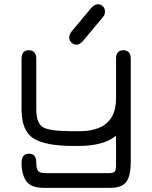

<svg xmlns="http://www.w3.org/2000/svg" viewBox="-20 -697 728 917"><path d="M604.5 75.2Q604.5 142.6 583.5 171.4Q562.5 200.2 505.9 200.2H190.4Q127 200.2 105 167.5Q83 134.8 83 81.1Q83 37.1 118.2 37.1Q153.3 37.1 153.3 79.1Q153.3 108.4 162.1 119.1Q170.9 129.9 197.3 129.9H499Q521.5 129.9 527.8 122.6Q534.2 115.2 534.2 90.8V-48.8Q473.6 0 357.4 0H329.1Q198.2 0 140.6 -35.6Q83 -71.3 83 -173.8V-416Q83 -457 117.2 -457Q153.3 -457 153.3 -416V-176.8Q153.3 -106.4 187 -88.4Q220.7 -70.3 329.1 -70.3H357.4Q534.2 -70.3 534.2 -226.6V-416Q534.2 -457 569.3 -457Q604.5 -457 604.5 -416ZM344.7 -483.4Q333 -483.4 321.8 -493.2Q310.5 -502.9 310.5 -517.6Q310.5 -531.2 321.3 -545.9L415 -658.2Q431.6 -676.8 447.3 -676.8Q460.9 -676.8 471.2 -667Q481.4 -657.2 481.4 -641.6Q481.4 -626 470.7 -614.3L377 -502Q360.4 -483.4 344.7 -483.4Z"/></svg>

Font: Jura
Style: DemiBold
Weight: 600
Version: Version 2.4